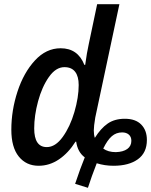

<svg xmlns="http://www.w3.org/2000/svg" viewBox="-20 -780 720 915"><path d="M338 96Q363 21 384 -30Q350 -55 343 -105H340Q306 -51 261 -20.5Q216 10 164 10Q105 10 69.5 -34Q34 -78 34 -162Q34 -254 63.5 -344Q93 -434 146.5 -492Q200 -550 269 -550Q351 -550 382 -471H386Q394 -530 403 -570L443 -760H549L434 -220Q427 -178 427 -158Q427 -138 432 -123Q460 -168 493 -191Q526 -214 575 -214Q626 -214 653 -186.5Q680 -159 680 -113Q680 -52 637 -21Q594 10 521 10Q479 10 441 -2Q416 62 399 115ZM355 -375Q355 -416 338 -438Q321 -460 287 -460Q246 -460 213 -413Q180 -366 161.5 -297.5Q143 -229 143 -168Q143 -79 203 -79Q244 -79 279 -127.5Q314 -176 334.5 -246Q355 -316 355 -375ZM606 -109Q606 -128 594 -138.5Q582 -149 562 -149Q534 -149 513 -131Q492 -113 472 -72Q495 -55 532 -55Q567 -56 586.5 -70Q606 -84 606 -109Z"/></svg>

Font: Noto Sans UI NarrowMedium
Style: Italic
Weight: 500
Width: 4
Italic angle: -12°
Designer: Monotype Design Team
Foundry: Monotype Imaging Inc.
Version: Version 1.001